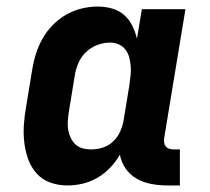

<svg xmlns="http://www.w3.org/2000/svg" viewBox="-20 -558 640 586"><path d="M185 8Q158 8 133 -1Q108 -10 91 -29.5Q74 -49 65.5 -73.5Q57 -98 54 -124.5Q51 -151 53 -179Q55 -207 60 -234L78 -344Q82 -369 89.5 -393Q97 -417 109.5 -439.5Q122 -462 140.5 -481Q159 -500 181.5 -513Q204 -526 229 -532Q254 -538 278 -538Q301 -538 322 -532Q343 -526 358.5 -512.5Q374 -499 383.5 -480Q393 -461 398 -440Q398 -440 398 -440Q398 -440 398 -440L413 -530H546L481 -136Q480 -129 481 -122.5Q482 -116 486 -111Q490 -106 496.5 -104Q503 -102 509 -102H529V8H491Q466 8 442 3.5Q418 -1 397.5 -12.5Q377 -24 363.5 -43.5Q350 -63 346 -86Q334 -65 316.5 -46.5Q299 -28 277.5 -15.5Q256 -3 232.5 2.5Q209 8 185 8ZM258 -102Q276 -102 293.5 -107.5Q311 -113 324.5 -125.5Q338 -138 346 -155Q354 -172 357 -189L375 -299Q377 -313 378.5 -327.5Q380 -342 379 -355.5Q378 -369 374.5 -382.5Q371 -396 363 -406.5Q355 -417 342.5 -422.5Q330 -428 316 -428Q296 -428 276.5 -420.5Q257 -413 242 -398.5Q227 -384 219 -365Q211 -346 208 -326L190 -216Q188 -203 187 -189Q186 -175 188 -162.5Q190 -150 195.5 -138Q201 -126 210 -117.5Q219 -109 231.5 -105.5Q244 -102 258 -102Z"/></svg>

Font: Iosevka Slab XBdEx
Style: Italic
Weight: 800
Width: 7
Italic angle: -9°
Monospace: yes
Designer: Belleve Invis
Foundry: Belleve Invis
Version: Version 11.1.1; ttfautohint (v1.8.3)